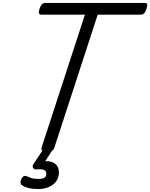

<svg xmlns="http://www.w3.org/2000/svg" viewBox="-20 -1018 1023 1307"><path d="M298 15Q256 15 263 -13L558 -918H264Q249 -918 245.5 -927Q242 -936 249 -958Q257 -981 266 -989.5Q275 -998 290 -998H963Q978 -998 981.5 -989.5Q985 -981 977 -958Q970 -936 961 -927Q952 -918 937 -918H645L350 -13Q346 1 333 8Q320 15 298 15ZM240 269Q203 269 173.5 261.5Q144 254 127 241Q119 233 120 220.5Q121 208 126 199Q133 186 141.5 181.5Q150 177 160 181Q173 187 192 193.5Q211 200 242 200Q267 200 281 192.5Q295 185 295 165Q295 143 275.5 137.5Q256 132 229 135Q218 136 213.5 133Q209 130 205 124Q201 117 202.5 110.5Q204 104 209 97L282 -13H348L271 105L242 89Q286 75 317 80.5Q348 86 364.5 106Q381 126 381 155Q381 192 361.5 217.5Q342 243 310 256Q278 269 240 269Z"/></svg>

Font: Playwrite MX
Style: Regular
Weight: 400
Designer: Veronika Burian, José Scaglione
Foundry: TypeTogether
Version: Version 1.002